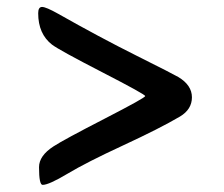

<svg xmlns="http://www.w3.org/2000/svg" viewBox="-20 -577 642 550"><path d="M102.1 -47.4Q91.8 -47.4 91.8 -98.1Q91.8 -130.9 133.3 -157.7Q162.6 -176.8 279.3 -236.8Q396 -296.9 396 -301.8Q396 -306.6 272.7 -370.1Q149.4 -433.6 128.9 -449.2Q89.4 -480 89.4 -539.1Q89.4 -557.1 100.6 -557.1Q111.8 -557.1 146.5 -537.6Q263.7 -471.2 371.1 -417.5Q478.5 -363.8 490.7 -356.4Q529.8 -333 529.8 -298.3Q529.8 -263.7 495.6 -243.2Q437.5 -209 332.5 -160.4Q227.5 -111.8 173.8 -79.6Q120.1 -47.4 102.1 -47.4Z"/></svg>

Font: Averia Sans
Style: Bold
Weight: 700
Version: Version 1.0